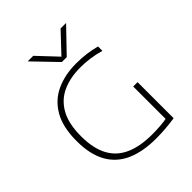

<svg xmlns="http://www.w3.org/2000/svg" viewBox="-222 -927 1060 1060"><g transform="rotate(-45 308.0 -397.5)"><path d="M377 4Q272.5 4 201 -28.2Q129.5 -60.5 92.8 -127Q56 -193.5 56 -297Q56 -405.5 95 -472.8Q134 -540 202 -571Q270 -602 356.5 -602Q397.5 -602 436.2 -597Q475 -592 509 -582.5V-548.5Q466 -560.5 429.5 -565.2Q393 -570 357 -570Q279.5 -570 219.8 -543.2Q160 -516.5 126 -456.8Q92 -397 92 -298Q92 -204 124 -144.2Q156 -84.5 219.5 -56Q283 -27.5 377 -27.5Q409.5 -27.5 442.5 -30Q475.5 -32.5 502.5 -38.5L490 -21.5V-289H524V-7.5Q485.5 -1.5 448.5 1.2Q411.5 4 377 4ZM307 -663 176 -799H219.5L334 -677.5H318.5L433 -799H476L345 -663Z"/></g></svg>

Font: Encode Sans SC SemiExpanded Thin
Style: Regular
Weight: 250
Width: 6
Designer: Multiple Designers
Foundry: Impallari Type
Version: Version 3.002